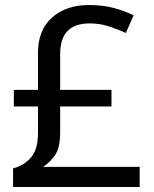

<svg xmlns="http://www.w3.org/2000/svg" viewBox="-20 -743 612 763"><path d="M334 -723Q389 -723 433 -711Q477 -699 511 -682L480 -612Q450 -626 413.5 -638Q377 -650 336 -650Q279 -650 249 -620.5Q219 -591 219 -525V-386H423V-320H219V-216Q219 -155 198 -125.5Q177 -96 151 -80H535V0H32V-74Q75 -85 103 -117Q131 -149 131 -215V-320H35V-386H131V-534Q131 -623 186.5 -673Q242 -723 334 -723Z"/></svg>

Font: Noto Sans Hanunoo
Style: Regular
Weight: 400
Designer: Monotype Design Team
Foundry: Monotype Imaging Inc.
Version: Version 2.003; ttfautohint (v1.8.4.7-5d5b)